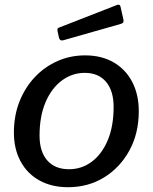

<svg xmlns="http://www.w3.org/2000/svg" viewBox="-20 -771 639 801"><path d="M264 10Q195 10 144 -18.5Q93 -47 65.5 -98.5Q38 -150 38 -218Q38 -289 61.5 -348Q85 -407 126 -450Q167 -493 220.5 -516.5Q274 -540 335 -540Q404 -540 454.5 -510.5Q505 -481 532 -428.5Q559 -376 559 -307Q559 -215 520 -143.5Q481 -72 414.5 -31Q348 10 264 10ZM268 -65Q321 -65 363 -96.5Q405 -128 429.5 -186Q454 -244 454 -325Q454 -392 422.5 -429.5Q391 -467 333 -467Q281 -467 238 -435Q195 -403 170 -344.5Q145 -286 145 -205Q145 -139 177 -102Q209 -65 268 -65ZM483 -742 495 -689Q496 -683 494.5 -678.5Q493 -674 483 -671L244 -603Q236 -601 231.5 -604.5Q227 -608 226 -614L220 -641Q218 -653 224 -655L470 -751Q474 -752 478 -750.5Q482 -749 483 -742Z"/></svg>

Font: Libre Franklin Thin Medium
Style: Italic
Weight: 500
Italic angle: -8°
Version: Version 3.000